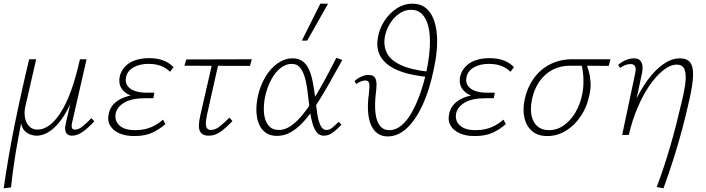

<svg xmlns="http://www.w3.org/2000/svg" viewBox="-21 -731 3825 1040"><path d="M-1 289Q24 114 59.5 -61Q95 -236 137 -410H175L116 -153Q109 -121 114.5 -92.5Q120 -64 137.5 -46.5Q155 -29 183 -29Q214 -29 245 -51Q276 -73 306.5 -119.5Q337 -166 363.5 -238.5Q390 -311 412 -410H436Q406 -268 364 -176.5Q322 -85 274 -40.5Q226 4 176 4Q163 4 146 -1.5Q129 -7 115 -20Q101 -33 94.5 -56.5Q88 -80 93 -115L98 -86Q80 1 64 96.5Q48 192 39 284ZM369 4Q354 4 344.5 -3.5Q335 -11 332.5 -25.5Q330 -40 335 -61L416 -410H448L370 -69Q365 -48 368.5 -38.5Q372 -29 385 -29Q405 -29 426.5 -46.5Q448 -64 474 -91L490 -74Q457 -38 427 -17Q397 4 369 4Z M705 6Q659 6 625 -9Q591 -24 575 -52Q559 -80 569 -119Q581 -168 631.5 -194.5Q682 -221 765 -221L763 -200Q717 -200 683 -215Q649 -230 634.5 -256.5Q620 -283 628 -319Q636 -349 657 -371Q678 -393 711 -404.5Q744 -416 787 -416Q832 -416 865 -403Q898 -390 919 -367L900 -342Q881 -362 852 -373.5Q823 -385 783 -385Q735 -385 702 -366Q669 -347 662 -314Q656 -286 669 -267Q682 -248 709 -238.5Q736 -229 771 -229H815L810 -199H766Q693 -199 653.5 -176Q614 -153 606 -118Q598 -78 625.5 -52Q653 -26 710 -26Q761 -26 798.5 -42.5Q836 -59 862 -83L875 -59Q845 -32 805.5 -13Q766 6 705 6Z M1110 4Q1088 4 1075.5 -4.5Q1063 -13 1059 -28Q1055 -43 1057 -63Q1059 -83 1064 -106L1133 -407H1167L1100 -108Q1094 -79 1094 -61.5Q1094 -44 1101 -35.5Q1108 -27 1121 -27Q1145 -27 1169 -46Q1193 -65 1222 -94L1238 -75Q1205 -40 1174.5 -18Q1144 4 1110 4ZM978 -375 988 -409 1343 -410 1333 -374Z M1480 5Q1433 5 1405.5 -23Q1378 -51 1370.5 -99Q1363 -147 1375 -206Q1388 -267 1416.5 -314.5Q1445 -362 1483.5 -388.5Q1522 -415 1564 -415Q1597 -415 1618.5 -399Q1640 -383 1652.5 -355Q1665 -327 1672.5 -290Q1680 -253 1685 -211Q1691 -164 1696.5 -122Q1702 -80 1714 -53.5Q1726 -27 1747 -27Q1765 -27 1781 -41Q1797 -55 1814 -71L1828 -55Q1809 -34 1784.5 -15Q1760 4 1734 4Q1709 4 1694.5 -14.5Q1680 -33 1671.5 -63Q1663 -93 1658 -129Q1653 -165 1649 -200Q1644 -253 1634.5 -295Q1625 -337 1607.5 -361Q1590 -385 1558 -385Q1527 -385 1498 -362Q1469 -339 1447 -297.5Q1425 -256 1414 -203Q1405 -154 1409.5 -114Q1414 -74 1434 -50.5Q1454 -27 1490 -27Q1519 -27 1547.5 -44.5Q1576 -62 1605.5 -95Q1635 -128 1666 -175.5Q1697 -223 1730.5 -284Q1764 -345 1801 -418L1833 -406Q1792 -332 1756.5 -269Q1721 -206 1687 -155Q1653 -104 1620 -68.5Q1587 -33 1552.5 -14Q1518 5 1480 5ZM1614 -511 1714 -711H1756L1643 -511Z M1977 -222Q1979 -241 1980 -257.5Q1981 -274 1977 -284.5Q1973 -295 1957 -295Q1948 -295 1934 -290Q1920 -285 1909 -276L1899 -292Q1916 -307 1936 -316Q1956 -325 1975 -325Q2002 -325 2010.5 -309.5Q2019 -294 2018.5 -271.5Q2018 -249 2015 -228Q2008 -167 2012.5 -121.5Q2017 -76 2036 -51Q2055 -26 2088 -26Q2123 -26 2153.5 -51.5Q2184 -77 2209.5 -122Q2235 -167 2256 -227Q2277 -287 2291 -355Q2305 -425 2307.5 -484Q2310 -543 2299.5 -586.5Q2289 -630 2265.5 -654Q2242 -678 2206 -678Q2171 -678 2141 -657Q2111 -636 2090.5 -602Q2070 -568 2063 -529Q2056 -482 2075 -443.5Q2094 -405 2149.5 -379Q2205 -353 2304 -342L2297 -314Q2215 -322 2159.5 -340.5Q2104 -359 2072 -387Q2040 -415 2029 -450.5Q2018 -486 2026 -528Q2034 -576 2061 -617.5Q2088 -659 2127.5 -685Q2167 -711 2213 -711Q2272 -711 2305.5 -667Q2339 -623 2345.5 -542.5Q2352 -462 2328 -353Q2305 -241 2267 -160Q2229 -79 2181.5 -35.5Q2134 8 2079 8Q2046 8 2023 -9Q2000 -26 1987.5 -57Q1975 -88 1972.5 -130Q1970 -172 1977 -222Z M2549 6Q2503 6 2469 -9Q2435 -24 2419 -52Q2403 -80 2413 -119Q2425 -168 2475.5 -194.5Q2526 -221 2609 -221L2607 -200Q2561 -200 2527 -215Q2493 -230 2478.5 -256.5Q2464 -283 2472 -319Q2480 -349 2501 -371Q2522 -393 2555 -404.5Q2588 -416 2631 -416Q2676 -416 2709 -403Q2742 -390 2763 -367L2744 -342Q2725 -362 2696 -373.5Q2667 -385 2627 -385Q2579 -385 2546 -366Q2513 -347 2506 -314Q2500 -286 2513 -267Q2526 -248 2553 -238.5Q2580 -229 2615 -229H2659L2654 -199H2610Q2537 -199 2497.5 -176Q2458 -153 2450 -118Q2442 -78 2469.5 -52Q2497 -26 2554 -26Q2605 -26 2642.5 -42.5Q2680 -59 2706 -83L2719 -59Q2689 -32 2649.5 -13Q2610 6 2549 6Z M2944 6Q2893 6 2862 -20Q2831 -46 2820 -91Q2809 -136 2821 -193Q2835 -257 2869.5 -305.5Q2904 -354 2956.5 -381.5Q3009 -409 3074 -410H3286L3276 -374Q3214 -375 3158 -375Q3102 -375 3066 -375Q3014 -375 2972 -353Q2930 -331 2901.5 -290.5Q2873 -250 2861 -195Q2845 -117 2870.5 -71.5Q2896 -26 2953 -26Q2996 -26 3032.5 -51.5Q3069 -77 3095 -120.5Q3121 -164 3132 -217Q3137 -239 3138.5 -263Q3140 -287 3139 -309.5Q3138 -332 3135 -352Q3132 -372 3126 -386L3152 -393Q3161 -371 3168.5 -343.5Q3176 -316 3178 -283Q3180 -250 3170 -210Q3161 -166 3140 -127Q3119 -88 3089 -58Q3059 -28 3022 -11Q2985 6 2944 6Z M3536 282Q3559 222 3577 166.5Q3595 111 3611 56Q3627 1 3642 -57.5Q3657 -116 3672 -181Q3691 -259 3693 -302Q3695 -345 3683 -363Q3671 -381 3646 -381Q3610 -381 3571.5 -350.5Q3533 -320 3497 -267.5Q3461 -215 3432 -146.5Q3403 -78 3385 0H3356Q3379 -93 3413.5 -169Q3448 -245 3489 -300Q3530 -355 3574 -385Q3618 -415 3661 -415Q3701 -415 3718 -392Q3735 -369 3733 -319Q3731 -269 3712 -186Q3694 -105 3673.5 -28.5Q3653 48 3628.5 125.5Q3604 203 3573 289ZM3349 0 3419 -331Q3421 -339 3422 -351.5Q3423 -364 3417.5 -374Q3412 -384 3393 -384Q3381 -384 3366 -378.5Q3351 -373 3338 -363L3327 -379Q3346 -396 3368.5 -405.5Q3391 -415 3412 -415Q3438 -415 3448.5 -401Q3459 -387 3459.5 -368Q3460 -349 3456 -332L3385 0Z"/></svg>

Font: Ysabeau Office ExtraLight
Style: Italic
Weight: 250
Italic angle: -12°
Designer: Christian Thalmann (Catharsis Fonts)
Version: Version 2.001;gftools[0.9.30]; featfreeze: tnum,lnum,ss02